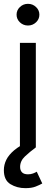

<svg xmlns="http://www.w3.org/2000/svg" viewBox="-27 -770 284 1003"><path d="M77.1 0V-545.9H160.2V0ZM105.5 212.9Q61.5 212.9 27.3 191.9Q-6.8 170.9 -6.8 119.1Q-6.8 90.8 5.9 64.9Q18.6 39.1 46.9 15.1Q75.2 -8.8 122.1 -30.3L160.2 0Q128.4 23.4 103.3 47.1Q78.1 70.8 78.1 102.1Q78.1 120.1 88.1 130.4Q98.1 140.6 119.1 140.6Q133.8 140.6 145.5 136.2Q157.2 131.8 165 127L193.8 188.5Q179.2 196.8 158.7 204.8Q138.2 212.9 105.5 212.9ZM119.1 -636.7Q94.7 -636.7 77.1 -653.3Q59.6 -669.9 59.6 -693.4Q59.6 -716.8 77.1 -733.4Q94.7 -750 119.1 -750Q143.6 -750 161.1 -733.4Q178.7 -716.8 178.7 -693.4Q178.7 -669.9 161.1 -653.3Q143.6 -636.7 119.1 -636.7Z"/></svg>

Font: Inter V
Style: 
Weight: 400
Designer: Rasmus Andersson
Foundry: rsms
Version: Version 4.000;git-a3f224843